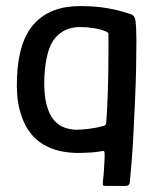

<svg xmlns="http://www.w3.org/2000/svg" viewBox="-20 -500 522 632"><path d="M177 -3Q150 -9 123.5 -24Q97 -39 76.5 -67Q56 -95 44.5 -139Q33 -183 36 -246Q41 -367 94 -423.5Q147 -480 244 -480Q294 -480 333.5 -473Q373 -466 402 -456Q417 -452 421 -446Q425 -440 426 -432Q429 -406 429 -365Q429 -324 428 -274Q427 -224 424.5 -170.5Q422 -117 419.5 -65.5Q417 -14 413.5 29.5Q410 73 407 103Q406 107 402.5 109.5Q399 112 394 112H329Q318 112 318.5 107.5Q319 103 319 94Q321 80 322 61.5Q323 43 324 27Q325 11 324 3Q324 -3 319.5 -3Q315 -3 307 -1Q279 3 244 3.5Q209 4 177 -3ZM126 -246Q124 -191 133 -156.5Q142 -122 158 -104Q174 -86 194 -79.5Q214 -73 231 -73Q248 -73 273 -76Q298 -79 319 -85Q324 -86 327 -89Q330 -92 330 -100Q331 -115 332.5 -141Q334 -167 335 -199Q336 -231 336.5 -264.5Q337 -298 337 -329Q337 -360 337 -384Q338 -389 335.5 -392Q333 -395 327 -397Q310 -404 288 -407.5Q266 -411 243 -411Q193 -411 162 -375.5Q131 -340 126 -246Z"/></svg>

Font: Glory Thin Medium
Style: Regular
Weight: 500
Version: Version 1.011